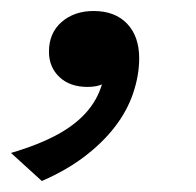

<svg xmlns="http://www.w3.org/2000/svg" viewBox="-32 -157 357 349"><path d="M44 172 -12 121Q39 106 73.5 87Q108 68 128.5 43Q149 18 156 -14Q158 -19 162 -21.5Q166 -24 169 -24.5Q172 -25 174 -24Q167 -10 155.5 -4.5Q144 1 127 1Q95 1 76 -17Q57 -35 57 -63Q57 -97 80 -117Q103 -137 138 -137Q177 -137 199 -114Q221 -91 221 -51Q221 -20 210 12.5Q199 45 176.5 74Q154 103 121 128Q88 153 44 172Z"/></svg>

Font: Roboto Serif
Style: Italic
Weight: 400
Italic angle: -10°
Designer: Greg Gazdowicz
Foundry: Commercial Type
Version: Version 1.008